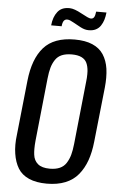

<svg xmlns="http://www.w3.org/2000/svg" viewBox="-64 -1035 667 1087"><g transform="rotate(5 269.0 -491.5)"><path d="M402.3 -877.4Q382.8 -877.4 358.9 -889.6Q335 -901.9 314 -914.1Q293 -926.3 280.8 -926.8Q267.6 -927.7 260 -918Q252.4 -908.2 250.5 -886.2H190.9Q195.3 -934.1 218.8 -963.9Q240.7 -992.2 283.7 -992.2Q285.6 -992.2 288.1 -992.2Q313.5 -991.7 356.4 -968Q399.4 -944.3 409.7 -944.3Q422.4 -943.4 429 -952.9Q435.5 -962.4 438 -985.8H496.6Q494.1 -962.4 488.5 -944.1Q482.9 -925.8 472.4 -909.9Q461.9 -894 444.3 -885.3Q427.2 -877 404.8 -877.4Q403.8 -877.4 402.3 -877.4ZM253.4 -77.1Q287.1 -77.1 310.3 -87.4Q333.5 -97.7 347.2 -119.1Q360.8 -140.6 367.9 -166Q375 -191.4 378.9 -228.5L416 -584.5Q418.9 -607.9 418.9 -628.4Q418.9 -637.7 418.5 -646Q416.5 -673.3 407.5 -692.6Q398.4 -711.9 377.2 -722.2Q356 -732.4 322.3 -732.4Q288.6 -732.4 265.4 -722.7Q242.2 -712.9 228.5 -692.1Q214.8 -671.4 207.8 -646.5Q200.7 -621.6 196.8 -584.5L159.7 -228.5Q157.2 -203.1 157.2 -181.6Q157.2 -163.1 159.2 -148.4Q163.1 -115.2 186 -96.2Q209 -77.1 253.4 -77.1ZM244.1 8.8Q183.6 8.8 142.3 -9.5Q101.1 -27.8 80.1 -62Q59.1 -96.7 51.8 -144.5Q47.9 -168.5 47.9 -195.6Q47.9 -222.7 51.8 -252.4L84.5 -562Q97.7 -687.5 155.5 -752.7Q213.4 -817.9 331.1 -817.9Q391.1 -817.9 432.1 -800.3Q473.1 -782.7 495.1 -748.8Q517.1 -714.8 523.9 -668.9Q527.3 -645 527.3 -617.2Q527.3 -591.3 524.4 -562L491.2 -252Q484.9 -190.9 468.3 -144.3Q451.7 -97.7 422.9 -62.5Q394 -27.3 349.1 -9.3Q304.2 8.8 244.1 8.8Z"/></g></svg>

Font: Oswald
Style: Regular
Weight: 400
Designer: Vernon Adams
Foundry: Vernon Adams
Version: 3.0; ttfautohint (v0.94.23-7a4d-dirty) -l 8 -r 50 -G 200 -x 